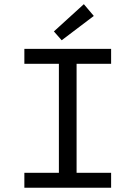

<svg xmlns="http://www.w3.org/2000/svg" viewBox="-20 -887 640 907"><path d="M95.1 0V-70.7H258.2V-585.6H95.1V-656.3H504.9V-585.6H341.8V-70.7H504.9V0ZM271.4 -696.8 234.6 -738.5 376.1 -867.3 423.1 -811.7Z"/></svg>

Font: Source Code Pro ExtraLight
Style: Regular
Weight: 200
Monospace: yes
Designer: Paul D. Hunt, Teo Tuominen
Foundry: Adobe
Version: Version 1.026;hotconv 1.1.0;makeotfexe 2.6.0